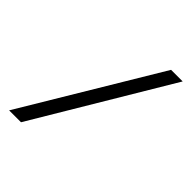

<svg xmlns="http://www.w3.org/2000/svg" viewBox="-197 -827 948 948"><g transform="rotate(45 276.5 -353.5)"><path d="M107 0H24L448 -707H529Z"/></g></svg>

Font: Gen
Style: Regular
Weight: 400
Version: Version 1.000;PS 001.001;hotconv 1.0.56